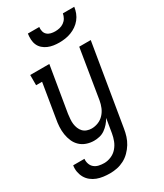

<svg xmlns="http://www.w3.org/2000/svg" viewBox="-237 -829 972 1140"><g transform="rotate(-30 248.5 -258.5)"><path d="M166 223Q143 223 120.5 220Q98 217 78 209.5Q58 202 41 188.5Q24 175 13.5 156.5Q3 138 -1 116Q-5 94 -1 72H76Q74 90 80 107Q86 124 99 134.5Q112 145 129.5 149Q147 153 166 153Q189 153 213 143Q237 133 254 113.5Q271 94 280 70.5Q289 47 293 23L309 -74Q299 -56 285.5 -40.5Q272 -25 255 -13Q238 -1 218.5 3.5Q199 8 180 8Q154 8 129.5 -0.5Q105 -9 87 -26Q69 -43 59 -66Q49 -89 45 -114.5Q41 -140 42.5 -166.5Q44 -193 49 -219L87 -450H46V-520H177L125 -208Q123 -191 121.5 -174Q120 -157 122 -141Q124 -125 130 -110Q136 -95 146.5 -84Q157 -73 172.5 -67.5Q188 -62 204 -62Q227 -62 249.5 -71Q272 -80 288.5 -98Q305 -116 314 -138Q323 -160 327 -183L382 -520H461L369 34Q365 59 357.5 83Q350 107 336.5 129Q323 151 304 170Q285 189 262 201Q239 213 214.5 218Q190 223 166 223ZM293 -600Q273 -600 253.5 -603Q234 -606 216.5 -613.5Q199 -621 185 -633.5Q171 -646 163.5 -663Q156 -680 155 -700Q154 -720 157 -740H235Q233 -725 236.5 -710.5Q240 -696 250.5 -686.5Q261 -677 275.5 -673.5Q290 -670 305 -670Q320 -670 335.5 -673.5Q351 -677 364.5 -686.5Q378 -696 386 -710Q394 -724 397 -740H475Q472 -719 464.5 -699.5Q457 -680 443.5 -663Q430 -646 412 -633.5Q394 -621 374 -613.5Q354 -606 333.5 -603Q313 -600 293 -600Z"/></g></svg>

Font: Iosevka Gothic
Style: Italic
Weight: 400
Italic angle: -9°
Monospace: yes
Designer: Belleve Invis
Foundry: Belleve Invis
Version: Version 15.5.1; ttfautohint (v1.8.4)